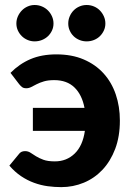

<svg xmlns="http://www.w3.org/2000/svg" viewBox="-20 -741 529 768"><path d="M17.5 0ZM22 -449.5Q57.5 -485.5 102 -504.5Q146.5 -523.5 205.5 -523.5Q267.5 -523.5 314.8 -503.2Q362 -483 394.2 -447.5Q426.5 -412 443 -363.5Q459.5 -315 459.5 -258.5Q459.5 -195 440.8 -145.5Q422 -96 390 -62Q358 -28 315.2 -10.2Q272.5 7.5 225 7.5Q198 7.5 170.5 3.8Q143 0 116.2 -9.8Q89.5 -19.5 64.5 -36.2Q39.5 -53 17.5 -78.5L55 -124Q63.5 -136.5 80 -136.5Q92.5 -136.5 102.2 -130Q112 -123.5 124 -116Q136 -108.5 153.5 -102Q171 -95.5 199.5 -95.5Q246.5 -95.5 278.8 -126.8Q311 -158 319.5 -217.5H111.5V-309.5H318Q308 -362 277.8 -391.2Q247.5 -420.5 197 -420.5Q172.5 -420.5 155.8 -415.5Q139 -410.5 126.8 -404.2Q114.5 -398 105 -393Q95.5 -388 85 -388Q74.5 -388 68.5 -392.5Q62.5 -397 56.5 -404.5ZM194 -647Q194 -632 188 -619Q182 -606 171.8 -596.2Q161.5 -586.5 147.8 -581Q134 -575.5 118.5 -575.5Q104 -575.5 90.8 -581Q77.5 -586.5 67.5 -596.2Q57.5 -606 51.5 -619Q45.5 -632 45.5 -647Q45.5 -662 51.5 -675.5Q57.5 -689 67.5 -699.2Q77.5 -709.5 90.8 -715.2Q104 -721 118.5 -721Q134 -721 147.8 -715.2Q161.5 -709.5 171.8 -699.2Q182 -689 188 -675.5Q194 -662 194 -647ZM401.5 -647Q401.5 -632 395.5 -619Q389.5 -606 379.5 -596.2Q369.5 -586.5 355.8 -581Q342 -575.5 326.5 -575.5Q311.5 -575.5 298 -581Q284.5 -586.5 274.5 -596.2Q264.5 -606 258.8 -619Q253 -632 253 -647Q253 -662 258.8 -675.5Q264.5 -689 274.5 -699.2Q284.5 -709.5 298 -715.2Q311.5 -721 326.5 -721Q342 -721 355.8 -715.2Q369.5 -709.5 379.5 -699.2Q389.5 -689 395.5 -675.5Q401.5 -662 401.5 -647Z"/></svg>

Font: Lato Heavy
Style: Regular
Weight: 800
Designer: Lukasz Dziedzic
Foundry: tyPoland Lukasz Dziedzic
Version: Version 2.007; 2014-02-27